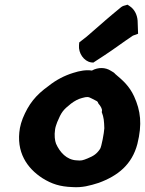

<svg xmlns="http://www.w3.org/2000/svg" viewBox="-20 -807 618 819"><path d="M65 -261C47 -158 96 -89 161 -47C201 -22 236 -11 288 -9C331 -6 363 -15 401 -27C483 -57 543 -105 566 -193C587 -278 580 -334 552 -396C531 -441 504 -464 472 -491C467 -497 462 -500 453 -505C430 -520 399 -521 372 -506C348 -510 320 -505 292 -496C256 -485 219 -466 188 -441C132 -401 102 -363 77 -302C71 -287 68 -275 65 -261ZM215 -255C216 -264 220 -275 224 -286C242 -329 249 -338 283 -365C299 -377 314 -385 330 -389C352 -395 356 -395 373 -386C393 -375 396 -377 400 -365C409 -355 416 -343 415 -334L414 -329C423 -306 424 -290 425 -260C424 -240 413 -181 407 -172C393 -151 380 -142 353 -131C333 -123 327 -121 308 -123H307C264 -125 235 -158 219 -194C214 -207 211 -230 215 -255ZM318 -626 317 -614C314 -580 338 -546 368 -541L378 -540L424 -570C467 -598 502 -625 547 -655L569 -663L567 -719C565 -745 553 -768 533 -781L524 -787L514 -784C505 -782 500 -780 490 -771L461 -747C419 -712 388 -683 350 -651Z"/></svg>

Font: Hussar Pisanka
Style: BlkKur
Weight: 700
Designer: Robert Jablonski
Foundry: Cannot Into Space Fonts
Version: Version 1.070